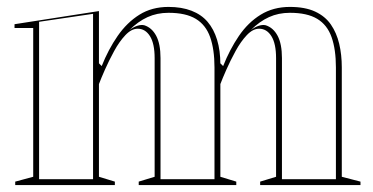

<svg xmlns="http://www.w3.org/2000/svg" viewBox="-20 -535 1078 555"><path d="M24 0V-10L76 -24V-454H22V-465L266 -503V-352L274 -344Q293 -392 320 -431Q347 -470 383 -492.5Q419 -515 467 -515Q505 -515 533.5 -504Q562 -493 580 -472Q598 -451 607.5 -420Q617 -389 617 -349V-24L663 -10V0H381V-10L427 -24V-367Q427 -409 413.5 -430.5Q400 -452 378 -452Q360 -452 342.5 -433.5Q325 -415 310 -387.5Q295 -360 283.5 -334Q272 -308 266 -292V-24L312 -10V0ZM732 0V-10L778 -24V-367Q778 -409 764.5 -430.5Q751 -452 729 -452Q711 -452 693.5 -433.5Q676 -415 661 -387.5Q646 -360 634.5 -334Q623 -308 617 -292V-352L625 -344Q644 -392 670.5 -431Q697 -470 733.5 -492.5Q770 -515 818 -515Q862 -515 891 -501.5Q920 -488 936.5 -464Q953 -440 960.5 -408.5Q968 -377 968 -340V-24L1022 -10V0ZM93 -17H249V-495L93 -472ZM444 -17H600V-340Q600 -392 587.5 -427.5Q575 -463 546 -480.5Q517 -498 467 -498Q434 -498 406.5 -485.5Q379 -473 354 -448Q366 -457 377 -460.5Q388 -464 397 -462Q419 -455 431.5 -431.5Q444 -408 444 -367ZM795 -17H951V-340Q951 -392 938.5 -427.5Q926 -463 897 -480.5Q868 -498 818 -498Q785 -498 757.5 -485.5Q730 -473 705 -448Q717 -457 728 -460.5Q739 -464 748 -462Q770 -455 782.5 -431.5Q795 -408 795 -367Z"/></svg>

Font: Kalnia Glaze Thin SemiBold
Style: Regular
Weight: 600
Version: Version 1.110